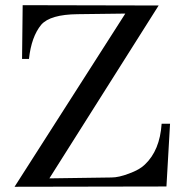

<svg xmlns="http://www.w3.org/2000/svg" viewBox="-20 -710 698 731"><path d="M627.4 -238.9 613.7 0 35.4 1.1 457.1 -658.3 275.4 -656Q171.4 -654.9 137.1 -616Q99.4 -570.3 90.3 -485.7H64L66.3 -690.3L584 -689.1L168 -30.9L404.6 -34.3Q432 -34.3 470.9 -49.1Q512 -64 531.4 -83.4Q588.6 -137.1 595.4 -238.9Z"/></svg>

Font: t
Style: Regular
Weight: 400
Designer: Takis Katsoulidis and George D. Matthiopoulos
Foundry: Takis Katsoulidis and George D. Matthiopoulos
Version: Version 1.0 ; ttfautohint (v1.8.1)